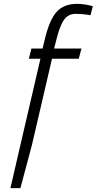

<svg xmlns="http://www.w3.org/2000/svg" viewBox="-20 -752 502 997"><path d="M380 -732C334.7 -732 299.5 -718.3 274.5 -691C249.5 -663.7 229 -616.3 213 -549L201 -500H143L130 -447H190L34 225H86L146 0L250 -447H389L403 -500H261L273 -547C285 -595.7 298.3 -630 313 -650C327.7 -670 347.3 -680 372 -680C396.7 -680 422.7 -677.7 450 -673L462 -720L450 -723C424.7 -729 401.3 -732 380 -732Z"/></svg>

Font: Titillium Web
Style: Light Italic
Weight: 300
Italic angle: -13°
Version: Version 1.001;PS 57.000;hotconv 1.0.70;makeotf.lib2.5.55311